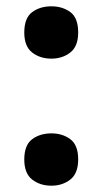

<svg xmlns="http://www.w3.org/2000/svg" viewBox="-20 -576 325 609"><path d="M57 -70Q57 -115.8 82 -134.4Q107 -153 143 -153Q178.1 -153 203 -134.5Q228 -116 228 -70.4Q228 -26 203 -6.5Q178.1 13 143 13Q107 13 82 -6.5Q57 -26.1 57 -70ZM57 -472.8Q57 -519 82 -537.5Q107 -556 143 -556Q178.1 -556 203 -537.7Q228 -519.4 228 -473Q228 -429 203 -409.5Q178.1 -390 143 -390Q107 -390 82 -409.5Q57 -428.9 57 -472.8Z"/></svg>

Font: Noto Sans Javanese
Style: Regular
Weight: 400
Designer: Monotype Design Team
Foundry: Monotype Imaging Inc.
Version: Version 2.004